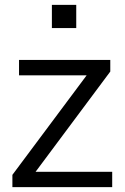

<svg xmlns="http://www.w3.org/2000/svg" viewBox="-20 -773 515 793"><path d="M31.2 0Q31.2 -12.7 31.2 -50.8Q107.4 -153.3 337.9 -461.9Q267.6 -461.9 58.6 -461.9Q58.6 -477.5 58.6 -525.4Q153.3 -525.4 435.5 -525.4Q435.5 -513.7 435.5 -477.5Q358.4 -374 127 -63.5Q206.1 -63.5 443.4 -63.5Q443.4 -47.9 443.4 0Q340.8 0 31.2 0ZM194.3 -657.2Q194.3 -680.7 194.3 -752.9Q219.7 -752.9 294.9 -752.9Q294.9 -729.5 294.9 -657.2Q269.5 -657.2 194.3 -657.2Z"/></svg>

Font: Gothic A1
Style: Regular
Weight: 400
Designer: HanYang I&C Co.,Ltd.
Version: Version 2.50